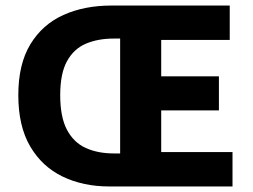

<svg xmlns="http://www.w3.org/2000/svg" viewBox="-20 -672 911 692"><path d="M373 0Q280 0 206 -35.5Q132 -71 89 -144Q46 -217 46 -329Q46 -441 89.5 -512.5Q133 -584 208.5 -618Q284 -652 381 -652H808V-528H561V-397H769V-274H561V-124H818V0ZM390 -119H413V-533H390Q333 -533 289.5 -514.5Q246 -496 221.5 -451.5Q197 -407 197 -329Q197 -250 221.5 -204Q246 -158 289.5 -138.5Q333 -119 390 -119Z"/></svg>

Font: Source Sans 3
Style: Bold
Weight: 700
Designer: Paul D. Hunt
Foundry: Adobe
Version: Version 3.052;hotconv 1.1.0;makeotfexe 2.6.0